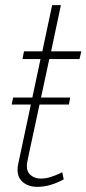

<svg xmlns="http://www.w3.org/2000/svg" viewBox="-20 -719 335 744"><path d="M31 -341H252L247 -314H25ZM48 -61Q48 -66 48.5 -71Q49 -76 50 -81L137 -490H67L73 -520H144L182 -699H216L178 -520H295L288 -490H171L93 -127Q88 -104 86 -93Q84 -82 84 -76Q84 -52 100 -39.5Q116 -27 137 -27Q158 -27 176 -33Q194 -39 206.5 -44.5Q219 -50 221 -52L227 -24Q225 -23 210 -15.5Q195 -8 172.5 -1.5Q150 5 124 5Q91 5 69.5 -12.5Q48 -30 48 -61Z"/></svg>

Font: Raleway Thin ExtraLight
Style: Italic
Weight: 250
Italic angle: -12°
Version: Version 4.026